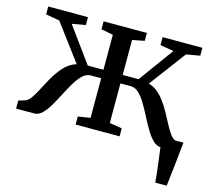

<svg xmlns="http://www.w3.org/2000/svg" viewBox="-103 -668 1085 974"><g transform="rotate(15 439.5 -181.0)"><path d="M790 180Q788.5 159.5 785.8 135.2Q783 111 780 86.2Q777 61.5 774 39Q771 16.5 769 -0.5L728 -53H876Q873.5 -33 871 -9.5Q868.5 14 866 39.2Q863.5 64.5 860.5 89.5Q857.5 114.5 855 137.5Q852.5 160.5 850 180ZM11 0V-42.5L45 -52.5Q60.5 -57.5 74.2 -77.2Q88 -97 102.5 -124.8Q117 -152.5 133.5 -182.8Q150 -213 170.8 -239.5Q191.5 -266 218 -283Q244.5 -300 279 -300.5L277 -260.5L106.5 -488.5L34.5 -501V-542.5H243V-501L172 -488.5L305.5 -305H388V-488.5L325 -501V-542.5H552.5V-501L489 -488.5V-305H572.5L706 -488.5L635 -501V-542.5H844V-501L772 -488.5L601.5 -260.5L599.5 -300.5Q634 -300 660.5 -283Q687 -266 707.5 -239.5Q728 -213 744.8 -182.8Q761.5 -152.5 776 -124.8Q790.5 -97 804.5 -77.2Q818.5 -57.5 834 -52.5L867.5 -42.5V0H772.5Q749.5 0 730 -18.8Q710.5 -37.5 692.8 -67.2Q675 -97 658 -130.2Q641 -163.5 623.5 -193.2Q606 -223 586.2 -241.8Q566.5 -260.5 543.5 -260.5H489V-52.5L554.5 -42V0H323.5V-42L388 -52.5V-260.5H333.5Q310 -260.5 290.5 -241.8Q271 -223 253.2 -193.2Q235.5 -163.5 218.5 -130.2Q201.5 -97 184 -67.2Q166.5 -37.5 147.5 -18.8Q128.5 0 106 0Z"/></g></svg>

Font: Merriweather 48pt
Style: Regular
Weight: 400
Version: Version 2.100